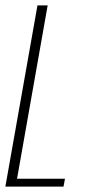

<svg xmlns="http://www.w3.org/2000/svg" viewBox="-42 -695 335 715"><path d="M-22 0H194.5L200 -29.5H21.5L135.5 -675H97.5Z"/></svg>

Font: Anybody Condensed ExtraLight
Style: Italic
Weight: 250
Width: 3
Italic angle: -10°
Version: Version 1.113;gftools[0.9.25]